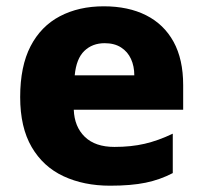

<svg xmlns="http://www.w3.org/2000/svg" viewBox="-20 -579 643 609"><path d="M309 -559Q387 -559 443.5 -530.5Q500 -502 530.5 -446.5Q561 -391 561 -309V-231H214Q216 -177 249 -145Q282 -113 343 -113Q396 -113 439 -123Q482 -133 528 -155V-30Q488 -9 442 0.5Q396 10 329 10Q246 10 181.5 -20Q117 -50 80.5 -112.5Q44 -175 44 -271Q44 -369 77 -432.5Q110 -496 170 -527.5Q230 -559 309 -559ZM312 -442Q273 -442 247.5 -417.5Q222 -393 217 -340H406Q406 -369 395.5 -392Q385 -415 364 -428.5Q343 -442 312 -442Z"/></svg>

Font: Noto Sans Devanagari ExtraBold
Style: Regular
Weight: 800
Version: Version 2.003